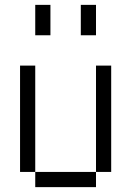

<svg xmlns="http://www.w3.org/2000/svg" viewBox="-20 -770 540 790"><path d="M125 -62.5V0H375V-62.5ZM125 -62.5V-500H62.5V-62.5ZM375 -62.5H437.5V-500H375ZM125 -750Q125 -750 125 -625H187.5Q187.5 -625 187.5 -750ZM312.5 -750Q312.5 -750 312.5 -625H375Q375 -625 375 -750Z"/></svg>

Font: BFUnifontExMono
Style: Regular
Weight: 500
Version: Version 15.0.06